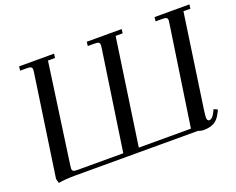

<svg xmlns="http://www.w3.org/2000/svg" viewBox="-113 -900 1361 1107"><g transform="rotate(-20 567.5 -347.0)"><path d="M67.9 -19 158.2 -637.2Q160.2 -650.9 160.2 -655.8Q160.2 -668.5 153.3 -672.6Q146.5 -676.8 127.9 -676.8H86.9L89.8 -702.1H304.2L300.8 -676.8H257.8L171.9 -65.9Q169.9 -52.2 169.9 -46.9Q169.9 -34.2 176.8 -30Q183.6 -25.9 202.1 -25.9H482.9L573.2 -637.2Q575.2 -650.9 575.2 -655.8Q575.2 -668.5 568.4 -672.6Q561.5 -676.8 543 -676.8H502L504.9 -702.1H719.2L715.8 -676.8H672.9L578.1 -25.9H897.9L988.8 -637.2Q991.2 -654.3 991.2 -655.8Q991.2 -668.5 984.4 -672.6Q977.5 -676.8 959 -676.8H918L920.9 -702.1H1134.8L1131.8 -676.8H1088.9L1005.9 -104Q1001 -68.8 1001 -58.1Q1001 -35.2 1014.2 -35.2Q1032.7 -35.2 1047.9 -64.9L1059.1 -86.9L1082 -76.2L1070.8 -54.2Q1052.7 -19 1027.1 -6.1Q1001.5 6.8 967.8 6.8Q945.8 6.8 932.1 0H181.2Q116.2 0 75.2 7.8Z"/></g></svg>

Font: Dihjauti S
Style: Bold Italic
Weight: 700
Italic angle: -9°
Designer: T. Christopher White
Version: Version 3.0.0